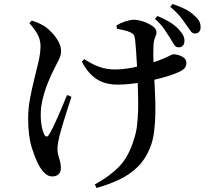

<svg xmlns="http://www.w3.org/2000/svg" viewBox="-20 -859 1040 962"><path d="M873 -622Q861 -622 852.5 -635Q844 -648 833 -667Q821 -686 804 -711.5Q787 -737 756 -765L769 -779Q805 -764 832.5 -747Q860 -730 879 -708Q894 -691 899.5 -678Q905 -665 904 -650Q903 -637 895 -629Q887 -621 873 -622ZM455 65Q528 26 576.5 -24Q625 -74 650 -158Q662 -191 666.5 -229.5Q671 -268 672 -309.5Q673 -351 671.5 -392Q670 -433 669 -470Q668 -501 666 -537.5Q664 -574 661.5 -607.5Q659 -641 657 -660Q655 -677 650 -684.5Q645 -692 635 -696Q621 -703 603 -707Q585 -711 566 -715L564 -732Q584 -744 608.5 -752Q633 -760 650 -760Q672 -760 698.5 -751Q725 -742 744.5 -728Q764 -714 764 -698Q764 -686 757 -671Q750 -656 749 -630Q748 -612 748 -587Q748 -562 749.5 -535Q751 -508 752 -485Q754 -445 756.5 -396Q759 -347 758.5 -296Q758 -245 752 -198.5Q746 -152 731 -117Q708 -60 669 -22Q630 16 578 40.5Q526 65 464 83ZM242 25Q223 25 207.5 11.5Q192 -2 178 -25Q159 -58 140 -117Q121 -176 121 -265Q121 -316 130.5 -366Q140 -416 152 -463.5Q164 -511 173.5 -552.5Q183 -594 183 -629Q183 -661 167 -689Q151 -717 127 -743L139 -756Q161 -749 176 -742Q191 -735 207 -725Q220 -716 239 -696.5Q258 -677 272 -652.5Q286 -628 286 -602Q286 -583 276 -562.5Q266 -542 253 -517Q236 -484 220 -444.5Q204 -405 194 -363.5Q184 -322 184 -281Q184 -250 189 -225.5Q194 -201 201 -186Q207 -175 213.5 -175Q220 -175 226 -185Q234 -198 245.5 -221Q257 -244 269.5 -272.5Q282 -301 294 -330Q306 -359 316 -383L338 -374Q330 -349 321 -321Q312 -293 303.5 -266Q295 -239 288.5 -216Q282 -193 278 -178Q274 -161 271 -145Q268 -129 268 -110Q268 -94 272.5 -79.5Q277 -65 281 -50Q285 -35 285 -17Q285 3 273.5 14Q262 25 242 25ZM566 -435Q535 -435 504 -444Q473 -453 444 -478Q415 -503 390 -550L402 -563Q443 -536 479 -523.5Q515 -511 555 -511Q592 -511 637.5 -519Q683 -527 725.5 -539.5Q768 -552 795 -564Q822 -575 832.5 -581Q843 -587 848 -587Q871 -587 892.5 -575.5Q914 -564 914 -544Q914 -530 906.5 -519.5Q899 -509 878 -499Q857 -489 822.5 -478Q788 -467 745 -457.5Q702 -448 656 -441.5Q610 -435 566 -435ZM956 -691Q944 -691 934.5 -704.5Q925 -718 912 -736Q900 -754 883 -775.5Q866 -797 833 -825L845 -839Q883 -826 909.5 -812.5Q936 -799 955 -780Q973 -764 979.5 -750Q986 -736 985 -720Q985 -708 977.5 -699.5Q970 -691 956 -691Z"/></svg>

Font: Noto Serif KR SemiBold
Style: Regular
Weight: 600
Designer: Ryoko NISHIZUKA 西塚涼子 (kana & ideographs); Frank Grießhammer (Latin, Greek & Cyrillic); Wenlong ZHANG 张文龙 (bopomofo); San
Foundry: Adobe
Version: Version 2.003-H1;hotconv 1.1.1;makeotfexe 2.6.0